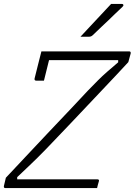

<svg xmlns="http://www.w3.org/2000/svg" viewBox="-23 -963 690 983"><path d="M474 0H5Q-5 0 -3 -11L7 -53Q56 -105 107 -159.5Q158 -214 218 -277.5Q278 -341 353 -420Q397 -468 426.5 -498.5Q456 -529 478.5 -551.5Q501 -574 525 -595Q549 -616 582 -644V-655H228Q221 -628 215 -602.5Q209 -577 202 -550H163Q152 -550 154 -561Q163 -596 171.5 -631Q180 -666 189 -700H638Q648 -700 646 -689L634 -645Q611 -620 574.5 -581Q538 -542 481.5 -482.5Q425 -423 342 -335Q298 -289 267.5 -257Q237 -225 214 -201Q191 -177 169.5 -156Q148 -135 123.5 -111.5Q99 -88 65 -56V-45H474Q487 -45 483 -34Q480 -24 478 -16.5Q476 -9 474 0ZM546 -943H601Q607 -943 608.5 -938Q610 -933 604 -928Q580 -906 563.5 -889.5Q547 -873 531.5 -858.5Q516 -844 497.5 -826.5Q479 -809 452 -783Q444 -775 433 -775H389Q430 -819 466.5 -858Q503 -897 546 -943Z"/></svg>

Font: Recursive Sn Lnr St Lt
Style: Italic
Weight: 300
Italic angle: -15°
Version: Version 1.079;hotconv 1.0.112;makeotfexe 2.5.65598; ttfautoh